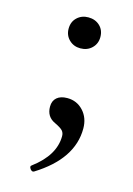

<svg xmlns="http://www.w3.org/2000/svg" viewBox="-96 -469 482 695"><g transform="rotate(15 145.0 -121.5)"><path d="M148 -301Q123 -301 106 -317.5Q89 -334 89 -359Q89 -385 106 -401Q123 -417 148 -417Q174 -417 191 -401Q208 -385 208 -359Q208 -334 191 -317.5Q174 -301 148 -301ZM102 173Q95 177 88 168Q81 158 88 154Q167 95 167 23Q167 11 160 3Q153 -5 130 -16Q97 -31 97 -69Q97 -91 111 -103Q125 -115 150 -115Q186 -115 210 -89Q234 -63 234 -23Q234 91 102 173Z"/></g></svg>

Font: Junicode
Style: Regular
Weight: 400
Designer: Peter S. Baker
Version: Version 2.100; ttfautohint (v1.8.4)